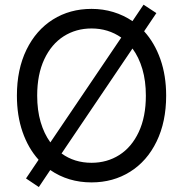

<svg xmlns="http://www.w3.org/2000/svg" viewBox="-20 -754 767 804"><path d="M88.9 -6.8 141.6 -85Q98.1 -133.3 74.5 -201.4Q50.8 -269.5 50.8 -353.5Q50.8 -463.4 90.8 -545.7Q130.9 -627.9 201.7 -672.4Q272.5 -716.8 363.3 -716.8Q411.1 -716.8 454.6 -703.6Q498 -690.4 534.7 -665.5L581.1 -734.4L634.8 -699.2L583.5 -623Q627.4 -574.7 651.6 -506.1Q675.8 -437.5 675.8 -353.5Q675.8 -243.7 635.7 -161.4Q595.7 -79.1 524.7 -34.7Q453.6 9.8 363.3 9.8Q265.6 9.8 190.4 -42L142.6 29.3ZM534.7 -550.8 237.8 -111.3Q291.5 -72.3 363.3 -72.3Q428.2 -72.3 479.7 -105Q531.2 -137.7 561 -201.2Q590.8 -264.6 590.8 -353.5Q590.8 -415 576.2 -464.8Q561.5 -514.6 534.7 -550.8ZM190.9 -157.7 487.8 -596.7Q433.1 -634.8 363.3 -634.8Q298.3 -634.8 246.8 -602.1Q195.3 -569.3 165.5 -505.9Q135.7 -442.4 135.7 -353.5Q135.7 -292.5 150.1 -243.2Q164.6 -193.8 190.9 -157.7Z"/></svg>

Font: Pretendard Std
Style: Regular
Weight: 400
Designer: Base glyphs from Inter by Rasmus Andersson; Hangeul glyphs from Noto Sans CJK(Source Han Sans) by Jang Soo-young and Kan
Foundry: Kil Hyung-jin
Version: Version 1.309